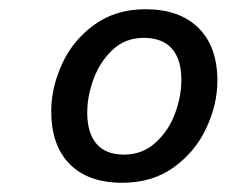

<svg xmlns="http://www.w3.org/2000/svg" viewBox="-20 -716 491 416"><path d="M451 -541Q451 -490 427 -438.5Q403 -387 356.5 -353.5Q310 -320 245 -320Q171 -320 131 -360.5Q91 -401 91 -475Q91 -526 114.5 -577.5Q138 -629 184.5 -662.5Q231 -696 295 -696Q369 -696 410 -655.5Q451 -615 451 -541ZM169 -472Q169 -428 189 -404.5Q209 -381 249 -381Q288 -381 316.5 -406.5Q345 -432 359 -469.5Q373 -507 373 -543Q373 -587 352.5 -610.5Q332 -634 291 -634Q252 -634 224.5 -608.5Q197 -583 183 -545.5Q169 -508 169 -472Z"/></svg>

Font: CST
Style: Italic
Weight: 400
Italic angle: -14°
Version: Version 1.00